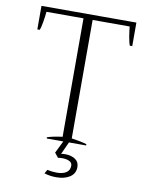

<svg xmlns="http://www.w3.org/2000/svg" viewBox="-96 -770 806 1036"><g transform="rotate(10 306.5 -251.5)"><path d="M566 -700V-571H553Q547 -584 541.5 -616.5Q536 -649 534 -673H331V-24Q385 -16 414 -7V0H320L289 68Q297 66 314 66Q347 67 367.5 81.5Q388 96 388 123Q388 159 359 178Q330 197 284 197Q249 197 219 187L231 166Q256 172 284 172Q316 172 335 159.5Q354 147 354 122Q354 105 338 97.5Q322 90 300 90Q290 90 276 92L256 67L289 0H198V-7Q228 -17 281 -24V-673H78Q76 -649 70.5 -616.5Q65 -584 59 -571H46V-700Z"/></g></svg>

Font: Trirong ExtraLight
Style: Regular
Weight: 275
Designer: Katatrad Team
Foundry: CadsonDemak
Version: Version 1.001